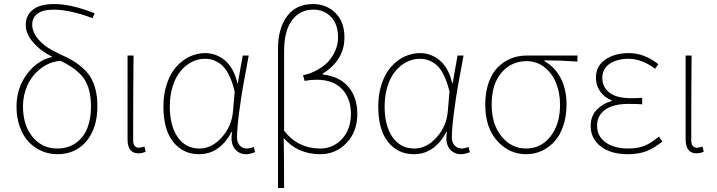

<svg xmlns="http://www.w3.org/2000/svg" viewBox="-20 -754 3561 954"><path d="M94.2 -226.1Q94.2 -131.3 141.8 -73.7Q189.5 -16.1 264.2 -16.1Q319.3 -16.1 357.9 -44.2Q396.5 -72.3 414.3 -118.4Q432.1 -164.6 432.1 -224.1Q432.1 -261.7 425.8 -292Q419.4 -322.3 407.7 -345.5Q396 -368.7 376.5 -387.9Q356.9 -407.2 334.2 -422.1Q311.5 -437 279.8 -452.1Q223.6 -446.3 180.7 -412.4Q137.7 -378.4 116 -329.6Q94.2 -280.8 94.2 -226.1ZM264.2 12.2Q223.6 12.2 187 -3.7Q150.4 -19.5 122.6 -49.1Q94.7 -78.6 78.4 -123.8Q62 -168.9 62 -224.1Q62 -315.4 113.3 -385Q164.6 -454.6 240.2 -471.2Q180.2 -502 144 -544.2Q107.9 -586.4 107.9 -629.9Q107.9 -677.2 143.1 -705.6Q178.2 -733.9 250 -733.9Q335 -733.9 450.2 -688L439.9 -664.1Q324.2 -706.1 248 -706.1Q192.9 -706.1 166.5 -686.3Q140.1 -666.5 140.1 -631.8Q140.1 -591.3 175.8 -552.7Q211.4 -514.2 275.9 -485.8Q314.9 -468.8 342.8 -451.9Q370.6 -435.1 394.5 -413.1Q418.5 -391.1 433.1 -365Q447.8 -338.9 455.8 -304.2Q463.9 -269.5 463.9 -226.1Q463.9 -118.7 410.2 -53.2Q356.4 12.2 264.2 12.2Z M667.5 7.8Q613.8 7.8 613.8 -62V-478H643.6Q641.6 -334 641.6 -56.2Q641.6 -38.6 649.2 -29.3Q656.7 -20 669.4 -20Q679.7 -20 697.8 -25.9L703.6 0Q686 7.8 667.5 7.8Z M969.7 12.2Q889.2 12.2 840.6 -48.8Q792 -109.9 792 -225.1Q792 -286.6 809.1 -337.4Q826.2 -388.2 855 -421.1Q883.8 -454.1 921.1 -472.2Q958.5 -490.2 1000 -490.2Q1024.9 -490.2 1048.8 -481.9Q1072.8 -473.6 1094.7 -456.5Q1116.7 -439.5 1133.8 -409.4Q1150.9 -379.4 1159.7 -339.8H1161.6L1186 -478H1215.8Q1197.3 -378.9 1188 -326.9Q1178.7 -274.9 1168.2 -195.6Q1157.7 -116.2 1157.7 -69.8Q1157.7 -46.4 1171.6 -31.2Q1185.5 -16.1 1205.6 -16.1Q1223.1 -16.1 1240.7 -23.9L1247.6 2Q1222.2 12.2 1203.6 12.2Q1165.5 12.2 1144.5 -17.3Q1123.5 -46.9 1133.8 -100.1H1131.8Q1071.3 12.2 969.7 12.2ZM971.7 -16.1Q1032.2 -16.1 1082 -71.5Q1131.8 -127 1137.7 -202.1L1146 -297.9Q1136.7 -339.4 1122.8 -370.1Q1108.9 -400.9 1094.2 -418Q1079.6 -435.1 1061.5 -445.3Q1043.5 -455.6 1028.8 -458.7Q1014.2 -461.9 997.6 -461.9Q963.4 -461.9 932.4 -445.8Q901.4 -429.7 877 -400.4Q852.5 -371.1 838.1 -325.4Q823.7 -279.8 823.7 -225.1Q823.7 -129.4 862.8 -72.8Q901.9 -16.1 971.7 -16.1Z M1361.3 180.2V-512.2Q1361.3 -612.3 1406 -673.1Q1450.7 -733.9 1535.6 -733.9Q1601.1 -733.9 1646.2 -690.2Q1691.4 -646.5 1691.4 -567.9Q1691.4 -455.1 1583.5 -388.2V-383.8Q1666 -375 1710.7 -322.8Q1755.4 -270.5 1755.4 -188Q1755.4 -99.6 1701.9 -43.7Q1648.4 12.2 1571.3 12.2Q1459.5 12.2 1389.6 -67.9Q1391.6 16.1 1391.6 180.2ZM1571.3 -16.1Q1635.7 -16.1 1679.7 -64Q1723.6 -111.8 1723.6 -188Q1723.6 -264.6 1679.7 -311.3Q1635.7 -357.9 1551.8 -357.9Q1523.4 -357.9 1493.7 -352.1L1485.4 -379.9Q1529.8 -390.1 1564.5 -410.9Q1599.1 -431.6 1619.4 -457.8Q1639.6 -483.9 1649.7 -512Q1659.7 -540 1659.7 -567.9Q1659.7 -633.8 1624.8 -669.9Q1589.8 -706.1 1537.6 -706.1Q1469.7 -706.1 1430.7 -653.3Q1391.6 -600.6 1391.6 -498V-104Q1460.9 -16.1 1571.3 -16.1Z M2037.1 12.2Q1956.5 12.2 1908 -48.8Q1859.4 -109.9 1859.4 -225.1Q1859.4 -286.6 1876.5 -337.4Q1893.6 -388.2 1922.4 -421.1Q1951.2 -454.1 1988.5 -472.2Q2025.9 -490.2 2067.4 -490.2Q2092.3 -490.2 2116.2 -481.9Q2140.1 -473.6 2162.1 -456.5Q2184.1 -439.5 2201.2 -409.4Q2218.3 -379.4 2227.1 -339.8H2229L2253.4 -478H2283.2Q2264.6 -378.9 2255.4 -326.9Q2246.1 -274.9 2235.6 -195.6Q2225.1 -116.2 2225.1 -69.8Q2225.1 -46.4 2239 -31.2Q2252.9 -16.1 2272.9 -16.1Q2290.5 -16.1 2308.1 -23.9L2314.9 2Q2289.6 12.2 2271 12.2Q2232.9 12.2 2211.9 -17.3Q2190.9 -46.9 2201.2 -100.1H2199.2Q2138.7 12.2 2037.1 12.2ZM2039.1 -16.1Q2099.6 -16.1 2149.4 -71.5Q2199.2 -127 2205.1 -202.1L2213.4 -297.9Q2204.1 -339.4 2190.2 -370.1Q2176.3 -400.9 2161.6 -418Q2147 -435.1 2128.9 -445.3Q2110.8 -455.6 2096.2 -458.7Q2081.5 -461.9 2064.9 -461.9Q2030.8 -461.9 1999.8 -445.8Q1968.8 -429.7 1944.3 -400.4Q1919.9 -371.1 1905.5 -325.4Q1891.1 -279.8 1891.1 -225.1Q1891.1 -129.4 1930.2 -72.8Q1969.2 -16.1 2039.1 -16.1Z M2594.7 12.2Q2509.8 12.2 2450.4 -54Q2391.1 -120.1 2391.1 -233.9Q2391.1 -295.4 2408 -343.3Q2424.8 -391.1 2453.6 -419.9Q2482.4 -448.7 2518.8 -463.4Q2555.2 -478 2596.7 -478H2849.1V-448.2Q2764.6 -454.1 2685.1 -454.1V-450.2Q2737.3 -420.9 2766.1 -365.7Q2794.9 -310.5 2794.9 -233.9Q2794.9 -176.3 2778.8 -128.9Q2762.7 -81.5 2735.1 -51Q2707.5 -20.5 2671.4 -4.2Q2635.3 12.2 2594.7 12.2ZM2594.7 -16.1Q2668 -16.1 2715.3 -76.2Q2762.7 -136.2 2762.7 -233.9Q2762.7 -291 2743.7 -339.6Q2724.6 -388.2 2686 -419.2Q2647.5 -450.2 2596.7 -450.2Q2521 -450.2 2471.9 -393.3Q2422.9 -336.4 2422.9 -233.9Q2422.9 -136.7 2471.9 -76.4Q2521 -16.1 2594.7 -16.1Z M3098.6 12.2Q3014.6 12.2 2964.8 -26.6Q2915 -65.4 2915 -127.9Q2915 -177.7 2945.1 -208.7Q2975.1 -239.7 3019 -252V-255.9Q2981.9 -270.5 2961.4 -300.5Q2940.9 -330.6 2940.9 -368.2Q2940.9 -425.8 2987.5 -458Q3034.2 -490.2 3105 -490.2Q3181.2 -490.2 3251 -435.1L3234.9 -412.1Q3169.9 -461.9 3103 -461.9Q3046.9 -461.9 3009.8 -437.5Q2972.7 -413.1 2972.7 -366.2Q2972.7 -321.3 3008.1 -293.7Q3043.5 -266.1 3116.7 -266.1Q3146 -266.1 3170.9 -268.1V-235.8Q3143.1 -237.8 3103 -237.8Q3027.3 -237.8 2987.1 -209Q2946.8 -180.2 2946.8 -128.9Q2946.8 -77.1 2989 -46.6Q3031.2 -16.1 3103 -16.1Q3147.5 -16.1 3181.2 -29.3Q3214.8 -42.5 3253.9 -75.2L3271 -50.8Q3229 -16.6 3190.4 -2.2Q3151.9 12.2 3098.6 12.2Z M3440.4 7.8Q3386.7 7.8 3386.7 -62V-478H3416.5Q3414.6 -334 3414.6 -56.2Q3414.6 -38.6 3422.1 -29.3Q3429.7 -20 3442.4 -20Q3452.6 -20 3470.7 -25.9L3476.6 0Q3459 7.8 3440.4 7.8Z"/></svg>

Font: Source Sans 3 ExtraLight
Style: Regular
Weight: 200
Designer: Paul D. Hunt
Foundry: Adobe
Version: Version 3.052;hotconv 1.1.0;makeotfexe 2.6.0